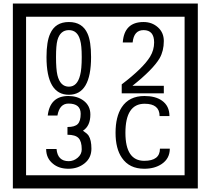

<svg xmlns="http://www.w3.org/2000/svg" viewBox="-20 -980 1195 1090"><path d="M1103 90H53V-960H1103ZM1028 15V-885H128V15ZM497 -656Q497 -442 371 -442Q244 -442 244 -656Q244 -744 265 -789Q294 -855 371 -855Q448 -855 477 -789Q497 -745 497 -656ZM444 -656Q444 -723 435 -752Q420 -809 371 -809Q322 -809 306 -752Q298 -723 298 -656Q298 -587 306 -553Q322 -488 371 -488Q419 -488 435 -554Q444 -587 444 -656ZM910 -450H671V-501Q792 -593 832 -658Q855 -696 855 -739Q855 -809 795 -809Q740 -809 733 -739H677Q685 -855 795 -855Q843 -855 876.5 -825Q910 -795 910 -747Q910 -691 886 -649Q848 -585 732 -493H910ZM499 -136Q499 -84 460.5 -53Q422 -22 369 -22Q314 -22 280 -51Q242 -82 242 -134H301Q307 -65 370 -65Q398 -65 421 -84.5Q444 -104 444 -132Q444 -177 426 -196Q408 -215 363 -215V-259Q405 -259 421.5 -276Q438 -293 438 -334Q438 -392 369 -392Q318 -392 306 -324H251Q264 -435 368 -435Q419 -435 454 -409Q493 -380 493 -330Q493 -265 451 -238Q475 -222 483 -210Q499 -185 499 -136ZM944 -136Q944 -80 898 -49Q858 -22 799 -22Q714 -22 672 -84Q636 -136 636 -226Q636 -317 671 -371Q713 -435 800 -435Q862 -435 899 -409Q942 -379 942 -321H886Q886 -391 801 -391Q692 -391 692 -226Q692 -67 799 -67Q888 -67 888 -136Z"/></svg>

Font: Unicode BMP Fallback SIL
Style: Regular
Weight: 400
Foundry: NRSI, SIL International
Version: Version 5.1 Based on Unicode 5.1